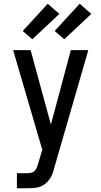

<svg xmlns="http://www.w3.org/2000/svg" viewBox="-20 -1002 540 1022"><path d="M70 0V-80H125Q136 -80 146.5 -82.5Q157 -85 164.5 -92.5Q172 -100 176 -110Q180 -120 183 -130V-131L205 -205L50 -735H143L251 -339L357 -735H450L269 -109Q265 -93 259 -77Q253 -61 243.5 -47.5Q234 -34 220.5 -23.5Q207 -13 191 -7.5Q175 -2 158.5 -1Q142 0 125 0ZM322 -793 271 -837 404 -982 466 -928ZM152 -793 101 -837 234 -982 296 -928Z"/></svg>

Font: Iosevka SS18 Medium
Style: Regular
Weight: 500
Monospace: yes
Designer: Belleve Invis
Foundry: Belleve Invis
Version: Version 25.1.1; ttfautohint (v1.8.4)